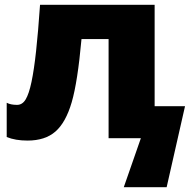

<svg xmlns="http://www.w3.org/2000/svg" viewBox="-20 -573 793 796"><path d="M621.1 -132.8H747.1L670.9 203.1H493.2L564 0H430.2V-411.1H317.9Q301.8 -232.9 277.3 -149.2Q252.9 -65.4 210 -27.8Q167 9.8 94.2 9.8Q43.5 9.8 7.8 -4.9V-147Q23.9 -138.2 50.8 -138.2Q72.8 -138.2 86.4 -160.9Q100.1 -183.6 110.6 -233.4Q121.1 -283.2 129.6 -361.3Q138.2 -439.5 146 -553.2H621.1Z"/></svg>

Font: Black Ops One [rus by aLiNcE]
Style: Regular
Weight: 400
Designer: James Grieshaber
Foundry: James Grieshaber
Version: Version 1.002;May 25, 2024;FontCreator 13.0.0.2680 64-bit